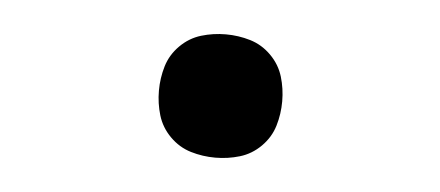

<svg xmlns="http://www.w3.org/2000/svg" viewBox="-28 -461 555 242"><g transform="rotate(5 250.0 -340.0)"><path d="M250 -262Q234 -262 219 -266.5Q204 -271 192.5 -282.5Q181 -294 176.5 -309Q172 -324 172 -340Q172 -356 176.5 -371Q181 -386 192.5 -397.5Q204 -409 219 -413.5Q234 -418 250 -418Q266 -418 281 -413.5Q296 -409 307.5 -397.5Q319 -386 323.5 -371Q328 -356 328 -340Q328 -324 323.5 -309Q319 -294 307.5 -282.5Q296 -271 281 -266.5Q266 -262 250 -262Z"/></g></svg>

Font: Iosevka
Style: Regular
Weight: 400
Monospace: yes
Designer: Belleve Invis
Foundry: Belleve Invis
Version: Version 33.2.3; ttfautohint (v1.8.4)